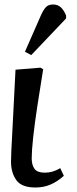

<svg xmlns="http://www.w3.org/2000/svg" viewBox="-20 -820 343 854"><path d="M137 14Q76 14 52.5 -19Q29 -52 29 -101Q29 -133 35 -237.5Q41 -342 49 -510L160 -519L172 -512Q158 -426 146 -347.5Q134 -269 127.5 -208.5Q121 -148 121 -116Q121 -86 133.5 -69Q146 -52 179 -52Q197 -52 213 -56.5Q229 -61 248 -72L264 -38Q235 -12 204.5 1Q174 14 137 14ZM119 -575 91 -590 163 -754Q174 -778 185 -789Q196 -800 216 -800Q237 -800 250.5 -787.5Q264 -775 274 -751V-738Z"/></svg>

Font: Literata 36pt Medium
Style: Italic
Weight: 500
Italic angle: -2°
Designer: Latin by Veronika Burian and Jose Scaglione. Greek by Irene Vlachou. Cyrillic by Vera Evstafieva
Foundry: TypeTogether
Version: Version 3.002